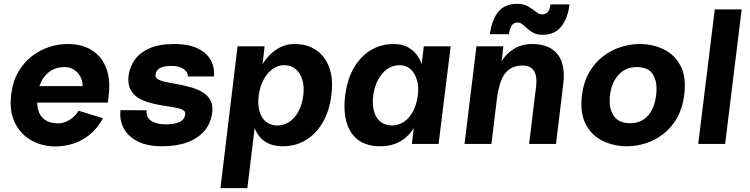

<svg xmlns="http://www.w3.org/2000/svg" viewBox="-20 -749 3902 999"><path d="M268 13Q201 13 144.5 -18Q88 -49 58 -109Q28 -169 38 -256Q46 -324 74.5 -373.5Q103 -423 144.5 -455.5Q186 -488 234.5 -504Q283 -520 332 -520Q407 -520 458.5 -487.5Q510 -455 533 -394Q556 -333 545 -248L541 -215H138L148 -301H409Q411 -314 406 -331Q401 -348 389.5 -363.5Q378 -379 359.5 -389.5Q341 -400 316 -400Q274 -400 244.5 -381Q215 -362 197.5 -329.5Q180 -297 175 -256Q170 -210 179 -176.5Q188 -143 214.5 -125Q241 -107 285 -107Q300 -107 320 -114.5Q340 -122 358.5 -137Q377 -152 389 -173L516 -134Q486 -79 444.5 -46.5Q403 -14 357.5 -0.5Q312 13 268 13Z M823 12Q744 12 694 -14.5Q644 -41 622.5 -84Q601 -127 607 -176L743 -175Q740 -151 752 -134.5Q764 -118 787.5 -110Q811 -102 844 -102Q887 -102 913.5 -114Q940 -126 944 -155Q946 -170 929.5 -178Q913 -186 885 -190.5Q857 -195 823.5 -200.5Q790 -206 757.5 -215Q725 -224 698.5 -240.5Q672 -257 658 -285Q644 -313 649 -355Q655 -401 681.5 -438.5Q708 -476 758.5 -498Q809 -520 886 -520Q951 -520 992.5 -504Q1034 -488 1057.5 -462.5Q1081 -437 1088.5 -407.5Q1096 -378 1093 -351H957Q959 -373 936.5 -389.5Q914 -406 871 -406Q830 -406 811 -394Q792 -382 789 -361Q787 -345 803 -336Q819 -327 847 -321.5Q875 -316 908 -310Q941 -304 974 -294.5Q1007 -285 1033.5 -269.5Q1060 -254 1074.5 -228Q1089 -202 1084 -162Q1077 -108 1044.5 -69Q1012 -30 956 -9Q900 12 823 12Z M1305 -83 1267 230H1127L1216 -508H1357L1346 -415Q1363 -443 1387 -466.5Q1411 -490 1442.5 -505Q1474 -520 1513 -520Q1579 -520 1625.5 -488Q1672 -456 1693.5 -396.5Q1715 -337 1704 -253Q1694 -171 1659 -111.5Q1624 -52 1571 -20Q1518 12 1452 12Q1411 12 1381.5 -0.5Q1352 -13 1333.5 -34.5Q1315 -56 1305 -83ZM1421 -96Q1457 -96 1485.5 -115Q1514 -134 1533 -169.5Q1552 -205 1558 -253Q1564 -297 1553.5 -332.5Q1543 -368 1519 -389Q1495 -410 1459 -410Q1425 -410 1397 -389Q1369 -368 1350.5 -332.5Q1332 -297 1326 -253Q1320 -206 1330 -170.5Q1340 -135 1363.5 -116Q1387 -97 1421 -96Z M1957 12Q1889 12 1845 -20Q1801 -52 1783.5 -111.5Q1766 -171 1776 -253Q1787 -337 1821.5 -396.5Q1856 -456 1909.5 -488Q1963 -520 2028 -520Q2070 -520 2099 -505Q2128 -490 2146.5 -466.5Q2165 -443 2174 -415L2185 -508H2325L2262 0H2123L2133 -83Q2117 -56 2092.5 -34.5Q2068 -13 2035 -0.5Q2002 12 1957 12ZM2021 -96Q2055 -97 2083 -116Q2111 -135 2129.5 -170.5Q2148 -206 2154 -253Q2160 -297 2149.5 -332.5Q2139 -368 2116 -389Q2093 -410 2059 -410Q2023 -410 1994 -389Q1965 -368 1946.5 -332.5Q1928 -297 1922 -253Q1916 -205 1926 -169.5Q1936 -134 1960.5 -115Q1985 -96 2021 -96Z M2397 0 2459 -508H2599L2590 -430Q2600 -448 2616 -464.5Q2632 -481 2652 -493.5Q2672 -506 2696 -513Q2720 -520 2745 -520Q2812 -520 2851 -494Q2890 -468 2904.5 -421.5Q2919 -375 2911 -315L2873 0H2733L2769 -296Q2776 -352 2758.5 -380Q2741 -408 2698 -408Q2657 -408 2630 -388.5Q2603 -369 2588 -331Q2573 -293 2566 -239L2537 0ZM2674 -632Q2652 -632 2642 -615.5Q2632 -599 2628 -571H2529Q2539 -647 2573 -688Q2607 -729 2671 -729Q2705 -729 2728 -715.5Q2751 -702 2768 -688Q2785 -674 2800 -674Q2818 -674 2829.5 -686Q2841 -698 2844 -726H2943Q2935 -655 2901 -611.5Q2867 -568 2802 -568Q2776 -568 2757 -577.5Q2738 -587 2724 -600Q2710 -613 2698 -622.5Q2686 -632 2674 -632Z M3242 12Q3174 12 3116 -16Q3058 -44 3027.5 -103Q2997 -162 3008 -254Q3017 -324 3046.5 -374Q3076 -424 3118.5 -456.5Q3161 -489 3210.5 -504.5Q3260 -520 3308 -520Q3377 -520 3434 -492Q3491 -464 3521.5 -405.5Q3552 -347 3540 -254Q3531 -185 3502.5 -135Q3474 -85 3431.5 -52Q3389 -19 3340 -3.5Q3291 12 3242 12ZM3257 -108Q3318 -108 3352 -147.5Q3386 -187 3394 -254Q3402 -320 3378.5 -360Q3355 -400 3293 -400Q3235 -400 3198.5 -360Q3162 -320 3154 -254Q3146 -187 3172.5 -147.5Q3199 -108 3257 -108Z M3613 0 3699 -700H3839L3753 0Z"/></svg>

Font: Inclusive Sans
Style: Bold Italic
Weight: 700
Italic angle: -7°
Designer: Olivia King
Foundry: Olivia King
Version: Version 2.004